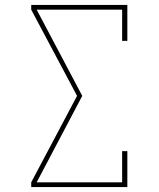

<svg xmlns="http://www.w3.org/2000/svg" viewBox="-20 -755 640 775"><path d="M106 0V-19L291 -368L106 -716V-735H494V-590H473V-716H128L312 -368L128 -19H473V-145H494V0Z"/></svg>

Font: Iosevka Slab Thin Extended
Style: Regular
Weight: 100
Width: 7
Monospace: yes
Designer: Belleve Invis
Foundry: Belleve Invis
Version: Version 11.1.1; ttfautohint (v1.8.3)